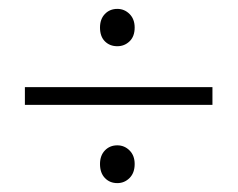

<svg xmlns="http://www.w3.org/2000/svg" viewBox="-20 -472 536 432"><path d="M205 -103Q205 -122 216 -133.5Q227 -145 244 -145Q260 -145 271.5 -133.5Q283 -122 283 -103Q283 -83 271.5 -71.5Q260 -60 244 -60Q227 -60 216 -71.5Q205 -83 205 -103ZM205 -410Q205 -429 216 -440.5Q227 -452 244 -452Q260 -452 271.5 -440.5Q283 -429 283 -410Q283 -390 271.5 -379Q260 -368 244 -368Q227 -368 216 -379Q205 -390 205 -410ZM458 -276V-236H36V-276Z"/></svg>

Font: Mukta Mahee ExtraLight
Style: Regular
Weight: 275
Designer: Shuchita Grover, Noopur Datye, Girish Dalvi, Yashodeep Gholap
Foundry: Ek Type
Version: Version 2.538;PS 1.000;hotconv 16.6.51;makeotf.lib2.5.65220;